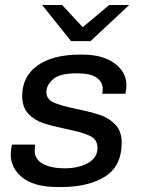

<svg xmlns="http://www.w3.org/2000/svg" viewBox="-20 -740 576 770"><path d="M487 -398Q487 -381 483 -364H390Q392 -376 392 -383Q392 -411 367.5 -428.5Q343 -446 288 -446Q220 -446 193 -422.5Q166 -399 166 -371Q166 -342 195 -329Q224 -316 287 -303Q345 -291 381 -279Q417 -267 442.5 -240.5Q468 -214 468 -168Q468 -74 401.5 -32Q335 10 226 10H211Q118 10 70.5 -27.5Q23 -65 23 -121Q23 -138 28 -160H121Q119 -142 119 -137Q119 -101 152 -83Q185 -65 239 -65Q296 -65 333.5 -86.5Q371 -108 371 -147Q371 -181 340 -195.5Q309 -210 244 -223Q187 -235 152.5 -246.5Q118 -258 93.5 -284Q69 -310 69 -355Q69 -433 130 -477Q191 -521 302 -521H311Q392 -521 439.5 -486Q487 -451 487 -398ZM312 -631 418 -720H498L343 -575H265L149 -720H229Z"/></svg>

Font: Chivo
Style: Italic
Weight: 400
Italic angle: -8.05°
Designer: Hector Gatti
Foundry: Omnibus-Type
Version: Version 1.007